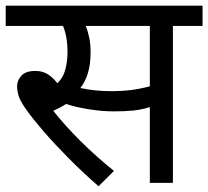

<svg xmlns="http://www.w3.org/2000/svg" viewBox="-20 -642 731 674"><path d="M587 -551V0H506V-266Q477 -257 448 -254Q419 -251 380 -251Q338 -251 291.5 -258.5Q245 -266 212 -277Q192 -264 167 -253Q208 -201 263.5 -146Q319 -91 380 -42L326 12Q270 -37 220.5 -87Q171 -137 133 -181Q95 -225 73 -256Q51 -287 45.5 -305Q40 -323 40 -340Q40 -359 55 -376Q70 -393 104 -393Q129 -393 147.5 -381.5Q166 -370 181 -350Q202 -369 209.5 -398.5Q217 -428 217 -458Q217 -488 212.5 -512Q208 -536 201 -551H0V-622H691V-551ZM369 -322Q408 -322 440 -326Q472 -330 506 -339V-551H281Q288 -534 293 -511Q298 -488 298 -458Q298 -416 288.5 -385Q279 -354 262 -333Q314 -322 369 -322Z"/></svg>

Font: Noto Sans Living
Style: Regular
Weight: 400
Designer: Monotype Design Team
Foundry: Monotype Imaging Inc.
Version: Version 2.013; ttfautohint (v1.8.4.7-5d5b)